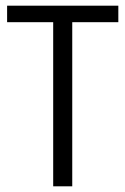

<svg xmlns="http://www.w3.org/2000/svg" viewBox="-20 -655 441 675"><path d="M234 0H167V-577H5V-635H396V-577H234Z"/></svg>

Font: Gemunu Libre Light
Style: Regular
Weight: 300
Designer: Puspanada Ekanayake, Sola Matas, Pathum Egodawatta, Kosala Senevirathne
Foundry: mooniak
Version: Version 1.100